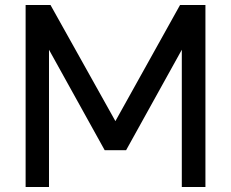

<svg xmlns="http://www.w3.org/2000/svg" viewBox="-20 -747 930 772"><path d="M177 -547V5H83V-727H183L444 -260L704 -727H806V5H711V-547L487 -143H401Z"/></svg>

Font: SUITE SemiBold
Style: Regular
Weight: 600
Designer: Sun
Foundry: Sun
Version: Version 2.040